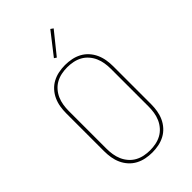

<svg xmlns="http://www.w3.org/2000/svg" viewBox="-283 -1060 1166 1166"><g transform="rotate(-45 300.0 -476.5)"><path d="M300 8Q272 8 244.5 2.5Q217 -3 192.5 -16Q168 -29 149 -50Q130 -71 118.5 -96.5Q107 -122 102.5 -149.5Q98 -177 98 -205V-530Q98 -558 102.5 -585.5Q107 -613 118.5 -638.5Q130 -664 149 -685Q168 -706 192.5 -719Q217 -732 244.5 -737.5Q272 -743 300 -743Q328 -743 355.5 -737.5Q383 -732 407.5 -719Q432 -706 451 -685Q470 -664 481.5 -638.5Q493 -613 497.5 -585.5Q502 -558 502 -530V-205Q502 -177 497.5 -149.5Q493 -122 481.5 -96.5Q470 -71 451 -50Q432 -29 407.5 -16Q383 -3 355.5 2.5Q328 8 300 8ZM300 -11Q325 -11 350 -16Q375 -21 397 -33Q419 -45 436 -64.5Q453 -84 463 -107Q473 -130 477 -155Q481 -180 481 -205V-530Q481 -555 477 -580Q473 -605 463 -628Q453 -651 436 -670.5Q419 -690 397 -702Q375 -714 350 -719Q325 -724 300 -724Q275 -724 250 -719Q225 -714 203 -702Q181 -690 164 -670.5Q147 -651 137 -628Q127 -605 123 -580Q119 -555 119 -530V-205Q119 -180 123 -155Q127 -130 137 -107Q147 -84 164 -64.5Q181 -45 203 -33Q225 -21 250 -16Q275 -11 300 -11ZM297 -810 282 -820 392 -961 409 -949Z"/></g></svg>

Font: Iosevka HT Thin Extended
Style: Regular
Weight: 100
Width: 7
Monospace: yes
Designer: Belleve Invis
Foundry: Belleve Invis
Version: Version 32.3.0; ttfautohint (v1.8.4)